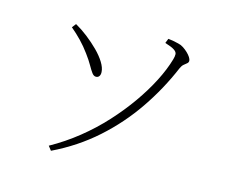

<svg xmlns="http://www.w3.org/2000/svg" viewBox="-102 -849 1205 1016"><g transform="rotate(15 500.0 -341.5)"><path d="M254 25 236 2Q315 -42 385.5 -98.5Q456 -155 515.5 -220Q575 -285 622.5 -352.5Q670 -420 703.5 -485.5Q737 -551 754 -610Q759 -627 758.5 -639Q758 -651 743.5 -661Q729 -671 691 -683L701 -708Q714 -707 727.5 -704.5Q741 -702 757 -698Q772 -695 786 -686Q800 -677 812 -665.5Q824 -654 831 -643Q838 -632 838 -624Q838 -615 830.5 -609Q823 -603 814 -595.5Q805 -588 798 -572Q746 -449 669 -336Q592 -223 488.5 -130.5Q385 -38 254 25ZM192 -635 209 -657Q243 -638 277 -611.5Q311 -585 340 -556Q369 -527 386.5 -498.5Q404 -470 405 -447Q406 -433 400 -424Q394 -415 382 -415Q370 -415 360 -428.5Q350 -442 336.5 -466Q323 -490 300 -521Q276 -554 249 -582Q222 -610 192 -635Z"/></g></svg>

Font: Noto Serif SC
Style: Regular
Weight: 200
Designer: Ryoko NISHIZUKA 西塚涼子 (kana & ideographs); Frank Grießhammer (Latin, Greek & Cyrillic); Wenlong ZHANG 张文龙 (bopomofo); San
Foundry: Adobe
Version: Version 2.001;hotconv 1.1.0;makeotfexe 2.6.0